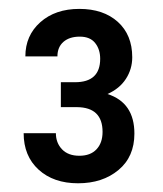

<svg xmlns="http://www.w3.org/2000/svg" viewBox="-20 -736 370 436"><path d="M118.2 -549.3H150.4Q207.5 -549.3 207.5 -602.5Q207.5 -624 196 -638.4Q184.6 -652.8 161.1 -652.8Q137.7 -652.8 124 -640.9Q110.4 -628.9 110.4 -607.9H37.6Q37.6 -655.3 71.5 -685.5Q105.5 -715.8 160.2 -715.8Q214.8 -715.8 247.6 -686.3Q280.3 -656.7 280.3 -606Q280.3 -579.1 265.9 -556.9Q251.5 -534.7 224.1 -522.5Q285.2 -502.9 285.2 -432.6Q285.2 -379.9 249 -349.9Q212.9 -319.8 157.2 -319.8Q101.6 -319.8 67.6 -350.8Q33.7 -381.8 33.7 -433.6H106.9Q106.9 -411.6 120.8 -397Q134.8 -382.3 160.2 -382.3Q185.5 -382.3 199.2 -397Q212.9 -411.6 212.9 -436.5Q212.9 -492.2 154.8 -492.7H118.2Z"/></svg>

Font: RobotoCondensed-Regular
Style: Regular
Weight: 400
Designer: Google
Version: Version 2.001201; 2014